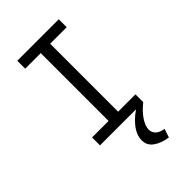

<svg xmlns="http://www.w3.org/2000/svg" viewBox="-256 -704 1011 1011"><g transform="rotate(-45 250.0 -198.0)"><path d="M81 0V-59H204V-564H88V-623H397V-564H274V-58H403V0ZM383 179 367 227Q318 220 286.5 197.5Q255 175 255 137Q255 97 286.5 57Q318 17 376 -17L403 0Q365 30 343 63Q321 96 321 123Q321 144 336 159Q351 174 383 179Z"/></g></svg>

Font: Ligconsolata
Style: Regular
Weight: 400
Monospace: yes
Designer: Raph Levien, Cyreal, Brenton Simpson
Foundry: Raph Levien, Cyreal, Google
Version: Version 3.001; ttfautohint (v1.8.2.53-6de2)